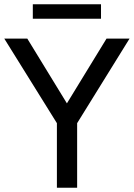

<svg xmlns="http://www.w3.org/2000/svg" viewBox="-31 -881 628 901"><path d="M236 0V-303L-11 -700H97L305 -360H261L469 -700H577L331 -303V0ZM123 -793V-861H443V-793Z"/></svg>

Font: Cabin Resolve
Style: Regular-Resolve
Weight: 400
Designer: Pablo Impallari
Foundry: Pablo Impallari. http://www.impallari.com Igino Marini. http://www.ikern.com
Version: Version 3.001